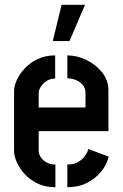

<svg xmlns="http://www.w3.org/2000/svg" viewBox="-20 -784 514 804"><path d="M201 -612 238 -764H336L271 -612ZM212 0Q169 0 136.5 -16Q104 -32 82.5 -56Q61 -80 50 -105.5Q39 -131 39 -150V-404Q39 -423 50 -448Q61 -473 83 -497Q105 -521 137 -536.5Q169 -552 211 -552V-455Q190 -455 175 -445Q160 -435 151 -421Q142 -407 142 -395V-334H338V-394Q338 -415 326.5 -428.5Q315 -442 297.5 -449Q280 -456 262 -456V-552Q302 -552 341.5 -533Q381 -514 407.5 -481Q434 -448 434 -405V-235H142V-150Q142 -140 150 -127Q158 -114 174 -104.5Q190 -95 212 -95ZM262 0V-95Q288 -95 306 -105Q324 -115 335 -130Q346 -145 350 -160L435 -128Q428 -96 404.5 -66.5Q381 -37 345 -18.5Q309 0 262 0Z"/></svg>

Font: Stick No Bills SemiBold
Style: Regular
Weight: 600
Designer: Kosala Senevirathne, Siva Puranthara, Lasantha Premarathna, Tharique Azeez
Foundry: mooniak
Version: Version 2.000